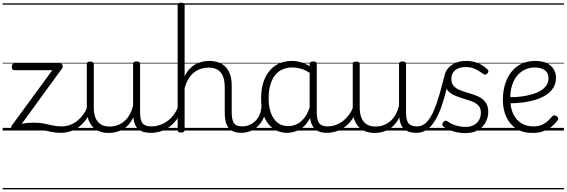

<svg xmlns="http://www.w3.org/2000/svg" viewBox="-20 -973 4223 1431"><path d="M432 17Q396 17 363.5 10Q331 3 293.5 -4.5Q256 -12 206 -12Q182 -12 161 -10Q140 -8 121 -5.5Q102 -3 84 0Q75 1 69.5 -5.5Q64 -12 63.5 -21Q63 -30 67 -36L370 -450H87Q77 -450 72.5 -455.5Q68 -461 68 -475Q68 -488 72.5 -494Q77 -500 87 -500H427Q437 -500 442 -494Q447 -488 447.5 -479.5Q448 -471 442 -462L142 -50Q166 -55 187 -57Q208 -59 227 -59Q271 -59 305.5 -52.5Q340 -46 371 -38.5Q402 -31 438 -31Q448 -31 452.5 -25Q457 -19 457 -5Q457 6 451 11.5Q445 17 432 17ZM0 428H495V438H0ZM0 -20H495V0H0ZM0 -505H495V-500H0ZM0 -948H495V-938H0Z M430 17Q419 17 413.5 9.5Q408 2 408.5 -7Q409 -16 416 -23.5Q423 -31 436 -31Q473 -31 504 -43Q535 -55 559 -75Q583 -95 601 -120Q619 -145 629 -172Q633 -183 642 -182.5Q651 -182 657 -174.5Q663 -167 660 -157Q649 -124 629 -93Q609 -62 580.5 -37Q552 -12 514 2.5Q476 17 430 17ZM495 428V438ZM495 -20V0ZM495 -505V-500ZM495 -948V-938Z M790 18Q742 18 705 -1.5Q668 -21 647.5 -61.5Q627 -102 627 -166V-496Q627 -505 633 -509.5Q639 -514 652 -514Q666 -514 672.5 -509.5Q679 -505 679 -496V-171Q679 -127 691.5 -95.5Q704 -64 730 -47Q756 -30 797 -30Q826 -30 853 -39Q880 -48 903 -66.5Q926 -85 944 -115Q962 -145 972 -186V-496Q972 -506 978.5 -510.5Q985 -515 999 -515Q1012 -515 1018 -510.5Q1024 -506 1024 -496V-137Q1024 -78 1042.5 -54.5Q1061 -31 1108 -31Q1118 -31 1122.5 -23.5Q1127 -16 1126.5 -7Q1126 2 1120 9.5Q1114 17 1102 17Q1072 17 1050 10.5Q1028 4 1012.5 -9Q997 -22 988 -41.5Q979 -61 975 -87L974 -100Q959 -66 937.5 -43Q916 -20 891.5 -7Q867 6 841 12Q815 18 790 18ZM495 428H1166V438H495ZM495 -20H1166V0H495ZM495 -505H1166V-500H495ZM495 -948H1166V-938H495Z M1101 17Q1090 17 1084.5 9.5Q1079 2 1079.5 -7Q1080 -16 1087 -23.5Q1094 -31 1107 -31Q1145 -31 1176.5 -43Q1208 -55 1233 -74.5Q1258 -94 1276.5 -119.5Q1295 -145 1305 -172Q1309 -182 1317.5 -182Q1326 -182 1332.5 -175.5Q1339 -169 1336 -159Q1325 -125 1304.5 -93.5Q1284 -62 1254.5 -37Q1225 -12 1186.5 2.5Q1148 17 1101 17ZM1166 428V438ZM1166 -20V0ZM1166 -505V-500ZM1166 -948V-938Z M1780 17Q1744 17 1719.5 6.5Q1695 -4 1680.5 -24Q1666 -44 1660.5 -72.5Q1655 -101 1655 -137V-326Q1655 -393 1626.5 -431Q1598 -469 1534 -469Q1506 -469 1479.5 -461Q1453 -453 1429.5 -435.5Q1406 -418 1387 -388.5Q1368 -359 1356 -315V-4Q1356 6 1349.5 10.5Q1343 15 1329 15Q1316 15 1310 10.5Q1304 6 1304 -4V-934Q1304 -944 1310 -948.5Q1316 -953 1329 -953Q1343 -953 1349.5 -948.5Q1356 -944 1356 -934V-404Q1372 -437 1393.5 -459.5Q1415 -482 1439.5 -495Q1464 -508 1490 -513.5Q1516 -519 1541 -519Q1589 -519 1626.5 -500Q1664 -481 1685.5 -440.5Q1707 -400 1707 -334V-137Q1707 -82 1723 -56.5Q1739 -31 1786 -31Q1797 -31 1802.5 -23.5Q1808 -16 1807.5 -7Q1807 2 1800 9.5Q1793 17 1780 17ZM1166 428H1842V438H1166ZM1166 -20H1842V0H1166ZM1166 -505H1842V-500H1166ZM1166 -948H1842V-938H1166Z M1777 17Q1766 17 1760.5 9.5Q1755 2 1755.5 -7Q1756 -16 1763 -23.5Q1770 -31 1783 -31Q1816 -31 1842.5 -43Q1869 -55 1888 -76Q1907 -97 1917.5 -125Q1928 -153 1929 -186Q1930 -198 1939 -201.5Q1948 -205 1956.5 -201.5Q1965 -198 1964 -186Q1963 -142 1948.5 -104.5Q1934 -67 1909.5 -40Q1885 -13 1851 2Q1817 17 1777 17ZM1842 428V438ZM1842 -20V0ZM1842 -505V-500ZM1842 -948V-938Z M2119 17Q2064 17 2020 -12Q1976 -41 1951 -98Q1926 -155 1926 -238Q1926 -288 1935.5 -331Q1945 -374 1964 -408.5Q1983 -443 2010.5 -467.5Q2038 -492 2074.5 -505.5Q2111 -519 2156 -519Q2194 -519 2230.5 -506.5Q2267 -494 2303 -470V-419Q2263 -449 2228 -459.5Q2193 -470 2157 -470Q2125 -470 2097.5 -460.5Q2070 -451 2048.5 -432Q2027 -413 2012.5 -385.5Q1998 -358 1990 -322Q1982 -286 1982 -242Q1982 -180 1998.5 -133Q2015 -86 2047.5 -59.5Q2080 -33 2129 -33Q2163 -33 2195 -49Q2227 -65 2253.5 -101.5Q2280 -138 2297 -202L2315 -159Q2294 -85 2260.5 -47Q2227 -9 2189.5 4Q2152 17 2119 17ZM2415 17Q2381 17 2357 7Q2333 -3 2318 -22Q2303 -41 2295.5 -69Q2288 -97 2288 -132V-495Q2288 -506 2295 -510.5Q2302 -515 2316 -515Q2329 -515 2335 -510.5Q2341 -506 2341 -496V-133Q2341 -81 2358 -56Q2375 -31 2421 -31Q2428 -31 2432 -23.5Q2436 -16 2435.5 -7Q2435 2 2430.5 9.5Q2426 17 2415 17ZM1842 428H2477V438H1842ZM1842 -20H2477V0H1842ZM1842 -505H2477V-500H1842ZM1842 -948H2477V-938H1842Z M2412 17Q2401 17 2395.5 9.5Q2390 2 2390.5 -7Q2391 -16 2398 -23.5Q2405 -31 2418 -31Q2455 -31 2486 -43Q2517 -55 2541 -75Q2565 -95 2583 -120Q2601 -145 2611 -172Q2615 -183 2624 -182.5Q2633 -182 2639 -174.5Q2645 -167 2642 -157Q2631 -124 2611 -93Q2591 -62 2562.5 -37Q2534 -12 2496 2.5Q2458 17 2412 17ZM2477 428V438ZM2477 -20V0ZM2477 -505V-500ZM2477 -948V-938Z M2772 18Q2724 18 2687 -1.5Q2650 -21 2629.5 -61.5Q2609 -102 2609 -166V-496Q2609 -505 2615 -509.5Q2621 -514 2634 -514Q2648 -514 2654.5 -509.5Q2661 -505 2661 -496V-171Q2661 -127 2673.5 -95.5Q2686 -64 2712 -47Q2738 -30 2779 -30Q2808 -30 2835 -39Q2862 -48 2885 -66.5Q2908 -85 2926 -115Q2944 -145 2954 -186V-496Q2954 -506 2960.5 -510.5Q2967 -515 2981 -515Q2994 -515 3000 -510.5Q3006 -506 3006 -496V-137Q3006 -78 3024.5 -54.5Q3043 -31 3090 -31Q3100 -31 3104.5 -23.5Q3109 -16 3108.5 -7Q3108 2 3102 9.5Q3096 17 3084 17Q3054 17 3032 10.5Q3010 4 2994.5 -9Q2979 -22 2970 -41.5Q2961 -61 2957 -87L2956 -100Q2941 -66 2919.5 -43Q2898 -20 2873.5 -7Q2849 6 2823 12Q2797 18 2772 18ZM2477 428H3148V438H2477ZM2477 -20H3148V0H2477ZM2477 -505H3148V-500H2477ZM2477 -948H3148V-938H2477Z M3085 17Q3074 17 3069 9.5Q3064 2 3065 -7Q3066 -16 3072 -23.5Q3078 -31 3089 -31Q3130 -31 3160.5 -63.5Q3191 -96 3214 -150Q3237 -204 3256 -271Q3275 -338 3293 -408Q3296 -419 3306 -421Q3316 -423 3324 -417.5Q3332 -412 3329 -400Q3316 -341 3301 -281.5Q3286 -222 3266.5 -168.5Q3247 -115 3221.5 -73Q3196 -31 3162 -7Q3128 17 3085 17ZM3148 428H3198V438H3148ZM3148 -20H3198V0H3148ZM3148 -505H3198V-500H3148ZM3148 -948H3198V-938H3148Z M3447 19Q3413 19 3381 12Q3349 5 3324 -7Q3299 -19 3283 -31Q3276 -37 3276.5 -45Q3277 -53 3284 -63Q3291 -72 3298.5 -73.5Q3306 -75 3315 -69Q3343 -48 3380 -37.5Q3417 -27 3450 -27Q3485 -27 3510.5 -40.5Q3536 -54 3550 -78Q3564 -102 3564 -133Q3564 -169 3544 -188.5Q3524 -208 3493 -219Q3462 -230 3427.5 -240Q3393 -250 3361.5 -265Q3330 -280 3310 -307Q3290 -334 3290 -380Q3290 -420 3310 -451Q3330 -482 3367 -500.5Q3404 -519 3454 -519Q3491 -519 3522 -509.5Q3553 -500 3576.5 -485Q3600 -470 3615 -454Q3622 -446 3620 -439Q3618 -432 3611 -424Q3605 -417 3596.5 -417Q3588 -417 3580 -423Q3548 -447 3519 -460Q3490 -473 3451 -473Q3399 -473 3371.5 -449Q3344 -425 3344 -385Q3344 -350 3363.5 -330Q3383 -310 3414.5 -298.5Q3446 -287 3481.5 -277Q3517 -267 3548 -252Q3579 -237 3599 -210.5Q3619 -184 3619 -138Q3619 -100 3600.5 -63.5Q3582 -27 3544.5 -4Q3507 19 3447 19ZM3198 428H3677V438H3198ZM3198 -20H3677V0H3198ZM3198 -505H3677V-500H3198ZM3198 -948H3677V-938H3198Z M3950 18Q3876 18 3826.5 -15Q3777 -48 3752.5 -104Q3728 -160 3728 -229Q3728 -294 3745 -347.5Q3762 -401 3793.5 -439.5Q3825 -478 3869 -498.5Q3913 -519 3968 -519Q4022 -519 4056 -502Q4090 -485 4107 -456.5Q4124 -428 4124 -393Q4124 -355 4107 -324.5Q4090 -294 4059 -271.5Q4028 -249 3985 -234Q3942 -219 3889 -211Q3836 -203 3777 -203V-249Q3822 -248 3864.5 -253.5Q3907 -259 3944 -269.5Q3981 -280 4009 -297Q4037 -314 4052.5 -337Q4068 -360 4068 -390Q4068 -430 4040.5 -450Q4013 -470 3964 -470Q3929 -470 3896.5 -456Q3864 -442 3838.5 -413.5Q3813 -385 3798 -342Q3783 -299 3783 -240Q3783 -168 3806 -122Q3829 -76 3867.5 -53.5Q3906 -31 3953 -31Q3992 -31 4017.5 -42Q4043 -53 4061.5 -70Q4080 -87 4096 -106Q4105 -114 4112.5 -113.5Q4120 -113 4129 -107Q4137 -101 4140 -93Q4143 -85 4136 -77Q4120 -53 4093.5 -31Q4067 -9 4031 4.5Q3995 18 3950 18ZM3657 428H4183V438H3657ZM3657 -20H4183V0H3657ZM3657 -505H4183V-500H3657ZM3657 -948H4183V-938H3657Z"/></svg>

Font: Playwrite US Modern Guides
Style: Regular
Weight: 400
Designer: Veronika Burian, José Scaglione
Foundry: TypeTogether
Version: Version 1.003